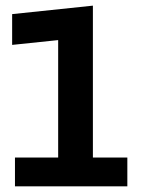

<svg xmlns="http://www.w3.org/2000/svg" viewBox="-20 -660 498 680"><path d="M33 0V-102H186V-518L23 -501V-610L309 -640V-102H431V0Z"/></svg>

Font: Changa ExtraLight Medium
Style: Regular
Weight: 500
Version: Version 3.002; ttfautohint (v1.8.2)